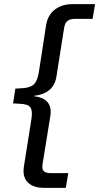

<svg xmlns="http://www.w3.org/2000/svg" viewBox="-20 -725 478 925"><path d="M190 180Q157 180 133.5 168Q110 156 100 133.5Q90 111 95 78L131 -149Q138 -191 126.5 -207.5Q115 -224 75 -225L43 -227L54 -298L86 -300Q126 -302 143 -318.5Q160 -335 167 -376L202 -603Q210 -653 244.5 -679Q279 -705 327 -705H438L426 -634H340Q318 -634 305.5 -624.5Q293 -615 289 -591L252 -357Q248 -329 234 -309Q220 -289 197.5 -278Q175 -267 146 -264L145 -261Q173 -258 192 -247Q211 -236 219 -216Q227 -196 223 -169L185 66Q181 90 191 99.5Q201 109 222 109H309L297 180Z"/></svg>

Font: Nunito Sans 7pt
Style: Italic
Weight: 400
Italic angle: -9°
Designer: Vernon Adams
Foundry: Vernon Adams
Version: Version 3.101;gftools[0.9.27]